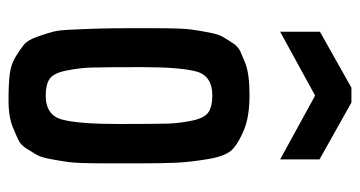

<svg xmlns="http://www.w3.org/2000/svg" viewBox="-212 -604 824 439"><g transform="rotate(90 199.5 -385.0)"><path d="M45 -266Q45 -266 45 -328Q45 -390 48 -411Q51 -432 55 -452.5Q59 -473 64.5 -482.5Q70 -492 78.5 -505Q87 -518 98 -523Q109 -528 124 -534Q149 -544 197 -544Q245 -544 274.5 -532.5Q304 -521 320.5 -506.5Q337 -492 344 -450.5Q351 -409 352.5 -377Q354 -345 354 -290V-215Q354 -151 351 -130Q348 -109 344 -88Q340 -67 334.5 -57.5Q329 -48 320.5 -34.5Q312 -21 300.5 -15.5Q289 -10 274 -4Q250 7 210 7Q170 7 148.5 4Q127 1 110.5 -9Q94 -19 83 -28Q72 -37 64.5 -58.5Q57 -80 53 -95Q49 -110 48 -144Q45 -201 45 -266ZM199 -459Q154 -459 144 -422.5Q134 -386 134 -296.5Q134 -207 135 -180.5Q136 -154 142 -124.5Q148 -95 161.5 -86.5Q175 -78 199 -78Q244 -78 254 -116Q264 -154 264 -244Q264 -334 263 -360Q262 -386 256 -414Q250 -442 236.5 -450.5Q223 -459 199 -459ZM181 -777H215L345 -704V-614L199 -694L53 -614V-705Z"/></g></svg>

Font: Economica
Style: Bold
Weight: 700
Designer: Vicente Lamonaca
Foundry: Vicente Lamonaca
Version: Version 1.100